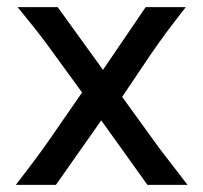

<svg xmlns="http://www.w3.org/2000/svg" viewBox="-20 -518 570 538"><path d="M500.5 -498Q481.4 -473.6 468.3 -456.3Q455.1 -439 444.3 -424.6Q433.6 -410.2 424.1 -396.5Q414.6 -382.8 402.8 -366.2L322.3 -246.6L405.3 -131.8Q418.5 -113.3 428.2 -100.3Q438 -87.4 448.7 -73.7Q459.5 -60.1 472.4 -43Q485.4 -25.9 505.4 0H393.1L263.7 -180.7L136.7 0H24.4Q44.4 -26.4 58.1 -44.2Q71.8 -62 82.3 -76.2Q92.8 -90.3 101.8 -103Q110.8 -115.7 122.1 -131.8L210 -258.8L131.8 -366.2Q119.6 -383.3 109.6 -396.7Q99.6 -410.2 88.4 -424.6Q77.1 -439 63.2 -456.3Q49.3 -473.6 29.3 -498H141.6L268.6 -322.3L388.2 -498Z"/></svg>

Font: Andika
Style: Regular
Weight: 400
Designer: Victor Gaultney, Annie Olsen, Julie Remington, Don Collingsworth, Eric Hays
Foundry: SIL International
Version: Version 1.001